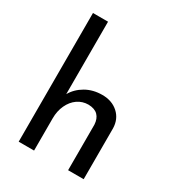

<svg xmlns="http://www.w3.org/2000/svg" viewBox="-184 -889 921 1002"><g transform="rotate(30 276.5 -387.5)"><path d="M472.7 -305.7V0H378.9V-274.4Q377 -309.6 357.9 -329.1Q338.9 -348.6 300.8 -349.6Q264.6 -349.6 235.8 -329.6Q207 -309.6 190.4 -273.9Q173.8 -238.3 173.8 -194.3V0H81.1V-775.4H171.9V-338.9Q195.3 -379.9 238.8 -404.8Q282.2 -429.7 337.9 -429.7Q396.5 -429.7 434.1 -395.5Q471.7 -361.3 472.7 -305.7Z"/></g></svg>

Font: Josefin Sans CFJ
Style: Regular
Weight: 400
Designer: Santiago Orozco
Foundry: Typemade
Version: Version 2.000